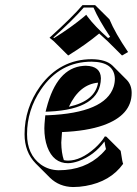

<svg xmlns="http://www.w3.org/2000/svg" viewBox="-20 -673 540 759"><path d="M225.1 -150.9Q222.7 -123 222.2 -109.4Q222.7 -68.8 232.4 -40Q240.7 -38.1 249 -38.1Q299.3 -38.1 355 -87.4Q380.4 -110.4 394.5 -133.8L400.4 -132.8L457 -76.7Q458 -72.8 459.5 -61.5Q463.4 -33.2 466.8 -25.4Q416.5 44.9 318.4 62Q293.9 66.4 268.6 66.4Q214.4 65.4 177.7 29.8L121.1 -26.9Q77.1 -71.8 77.1 -142.6Q77.1 -246.1 139.2 -332.5Q217.3 -438.5 342.3 -439Q398.9 -438.5 424.8 -413.6L481.4 -356.9Q500.5 -336.9 500.5 -305.7Q500.5 -217.8 388.2 -177.7Q322.8 -154.8 225.1 -150.9ZM356 -652.8 412.6 -596.7Q435.1 -542.5 486.3 -467.3L462.4 -453.6L405.8 -509.8Q383.3 -529.8 372.1 -540.5Q319.3 -496.6 249.5 -453.6L192.9 -509.8L175.8 -523.9Q265.6 -605 306.2 -652.8ZM252.4 -251Q356.4 -273.9 367.7 -346.2Q293.5 -339.4 252.4 -251ZM349.6 -643.1H311Q270 -595.7 190.9 -524.4L193.8 -522.5Q261.7 -564.9 312.5 -607.4L320.8 -614.7L327.1 -606Q354.5 -569.3 407.2 -522.5L415.5 -527.3Q371.1 -593.3 349.6 -643.1ZM158.2 -208.5 159.2 -217.3H168Q396 -226.6 429.2 -330.1Q434.1 -345.7 434.1 -362.3Q431.6 -428.2 342.3 -429.2Q216.3 -429.2 141.6 -318.8Q86.9 -237.3 86.9 -142.6Q86.9 -62.5 141.6 -22.5Q172.9 -0.5 211.9 0Q315.9 0 381.8 -64.5Q391.6 -74.2 398.9 -83.5Q396 -94.2 393.1 -113.8Q352.5 -58.6 290.5 -36.1Q268.1 -28.3 249 -27.8Q190.9 -27.8 167 -92.3Q155.3 -124.5 155.3 -166Q155.3 -178.7 158.2 -208.5ZM378.9 -363.8Q377.4 -241.2 173.8 -231.9L160.2 -231.4L163.6 -244.6Q204.6 -404.3 309.1 -412.6Q314.9 -413.1 319.3 -413.1Q377.9 -411.6 378.9 -363.8Z"/></svg>

Font: Linux Biolinum Shadow O
Style: Italic
Weight: 400
Italic angle: -12°
Designer: Philipp H. Poll
Foundry: Philipp H. Poll
Version: Version 0.6.2